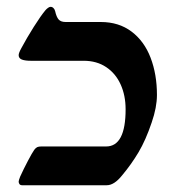

<svg xmlns="http://www.w3.org/2000/svg" viewBox="-20 -548 539 568"><path d="M102.1 -114.7H293.9Q351.6 -114.7 351.6 -224.6Q351.6 -265.6 336.9 -298.1Q322.3 -330.6 294.2 -349.4Q266.1 -368.2 227.5 -368.2H71.3Q54.2 -368.2 44.7 -371.8Q35.2 -375.5 35.2 -384.8Q35.2 -391.1 43 -405.3Q58.6 -434.6 79.8 -468.3Q101.1 -502 114.7 -518.1Q118.2 -522 122.3 -524.9Q126.5 -527.8 129.4 -527.8Q134.3 -527.8 137.9 -524.4Q141.6 -521 143.1 -515.1Q147 -497.6 153.6 -490.2Q160.2 -482.9 174.3 -482.9H278.3Q331.5 -482.9 369.1 -454.6Q406.7 -426.3 425.5 -377.2Q444.3 -328.1 444.3 -267.1Q444.3 -230.5 428.7 -185.5Q411.1 -133.3 389.9 -97.7Q368.7 -62 341.3 -29.3Q317.9 0 295.9 0H45.4Q40 0 37.6 -3.4Q35.2 -6.8 35.2 -10.7Q35.2 -14.2 39.6 -25.4Q49.8 -47.9 62.5 -72Q75.2 -96.2 81.5 -105Q85.9 -110.8 90.3 -112.8Q94.7 -114.7 102.1 -114.7Z"/></svg>

Font: David Libre Medium
Style: Regular
Weight: 500
Version: Version 1.000